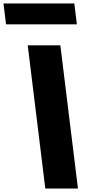

<svg xmlns="http://www.w3.org/2000/svg" viewBox="-201 -1086 529 1106"><path d="M-180.9 -1066 -166.2 -946H241.8L227.1 -1066ZM146.7 -825H-41.3L60 0H248Z"/></svg>

Font: Hussar
Style: BdOpOblOne
Weight: 700
Foundry: Cannot Into Space Fonts
Version: Version 2.00